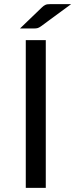

<svg xmlns="http://www.w3.org/2000/svg" viewBox="-20 -911 365 931"><path d="M202 0H105V-716.5H202ZM325 -891 178 -783Q169.5 -777 163 -775Q156.5 -773 146 -773H77L182.5 -874.5Q187.5 -879.5 191.8 -882.5Q196 -885.5 200.5 -887.5Q205 -889.5 210.5 -890.2Q216 -891 224.5 -891Z"/></svg>

Font: Lato TR
Style: Regular
Weight: 400
Designer: Lukasz Dziedzic
Foundry: tyPoland Lukasz Dziedzic
Version: Version 1.104 2013